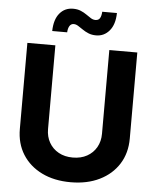

<svg xmlns="http://www.w3.org/2000/svg" viewBox="-62 -987 852 1049"><g transform="rotate(5 364.5 -462.0)"><path d="M512.7 -727.5H666.2V-255.5Q666.2 -175.8 628.5 -116Q590.8 -56.2 522.9 -22.9Q455.1 10.4 364.6 10.4Q274.2 10.4 206.4 -22.9Q138.6 -56.2 100.9 -116Q63.3 -175.8 63.3 -255.5V-727.5H216.8V-268.2Q216.8 -226.4 235.3 -194.1Q253.7 -161.8 287 -143.4Q320.2 -125 364.6 -125Q409.4 -125 442.6 -143.4Q475.8 -161.8 494.2 -194.1Q512.7 -226.4 512.7 -268.2ZM433.4 -801Q409.7 -801 391.3 -808.6Q372.9 -816.2 358.3 -826.5Q343.7 -836.7 331.3 -844.3Q318.9 -852 307.2 -852Q291.9 -852 283.8 -838.7Q275.8 -825.5 274.8 -803.9H192.8Q194.2 -867.4 222.5 -901.3Q250.7 -935.2 296.3 -935.2Q320.1 -935.2 338.3 -927.6Q356.4 -920 370.8 -909.8Q385.1 -899.6 397.4 -892Q409.8 -884.5 422.3 -884.5Q439.5 -884.5 447 -896.8Q454.6 -909.2 455.9 -932.6H536.5Q535.4 -869.5 506.3 -835.3Q477.3 -801 433.4 -801Z"/></g></svg>

Font: Inter V
Style: 
Weight: 400
Designer: Rasmus Andersson
Foundry: rsms
Version: Version 4.000;git-a3f224843